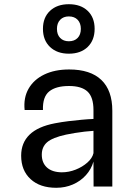

<svg xmlns="http://www.w3.org/2000/svg" viewBox="-20 -886 640 912"><path d="M247 6Q170 6 125.2 -35.2Q80.5 -76.5 80.5 -146.5Q80.5 -207.5 120.2 -246.2Q160 -285 241.5 -300.5Q273 -306.5 305.5 -310.5Q338 -314.5 368.5 -317.2Q399 -320 424 -321V-363Q424 -424.5 395.8 -451Q367.5 -477.5 308 -477.5Q245.5 -477.5 213.8 -451.8Q182 -426 184 -363.5H97Q91 -421.5 115.8 -464.8Q140.5 -508 190.2 -532Q240 -556 308.5 -556Q409.5 -556 461.5 -506.2Q513.5 -456.5 513.5 -360V0H424.5L424 -118.5Q413.5 -82 388 -53.8Q362.5 -25.5 326.2 -9.8Q290 6 247 6ZM273.5 -67.5Q307 -67.5 339.2 -80.2Q371.5 -93 395 -113.8Q418.5 -134.5 424 -158.5V-264.5Q406 -263.5 382.2 -260.8Q358.5 -258 335 -254.2Q311.5 -250.5 293.5 -246.5Q229.5 -232.5 204 -210.5Q178.5 -188.5 178.5 -151.5Q178.5 -112.5 203.2 -90.2Q228 -68 273.5 -67.5ZM307 -631Q251 -631 217.5 -663Q184 -695 184 -749Q184 -803 217.5 -834.5Q251 -866 307 -866Q363.5 -866 396.5 -834.5Q429.5 -803 429.5 -749Q429.5 -695 396.5 -663Q363.5 -631 307 -631ZM307 -690Q333.5 -690 348.8 -705.8Q364 -721.5 364 -749Q364 -776 348.8 -792Q333.5 -808 307 -808Q281 -808 265.8 -792Q250.5 -776 250.5 -749Q250.5 -721.5 265.8 -705.8Q281 -690 307 -690Z"/></svg>

Font: Spline Sans Mono
Style: Regular
Weight: 400
Monospace: yes
Designer: Eben Sorkin, Mirko Velimirovic
Foundry: Sorkin Type
Version: Version 1.004